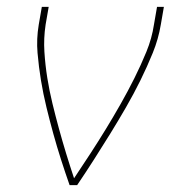

<svg xmlns="http://www.w3.org/2000/svg" viewBox="-20 -540 540 560"><path d="M183 0Q170 -37 158 -74.5Q146 -112 135.5 -150Q125 -188 115.5 -227Q106 -266 99.5 -305.5Q93 -345 89.5 -385.5Q86 -426 93 -468L102 -520H122L113 -468Q107 -428 109.5 -389Q112 -350 118 -312.5Q124 -275 133 -238Q142 -201 152 -164.5Q162 -128 173 -92Q184 -56 196 -20Q220 -56 243.5 -92Q267 -128 289 -164Q311 -200 332 -237Q353 -274 372 -312Q391 -350 407 -389Q423 -428 429 -468L438 -520H458L449 -468Q442 -426 425.5 -385.5Q409 -345 389.5 -305.5Q370 -266 347.5 -227Q325 -188 301.5 -150Q278 -112 254 -74.5Q230 -37 205 0Z"/></svg>

Font: Iosevka Curly Thin
Style: Italic
Weight: 100
Italic angle: -9°
Monospace: yes
Designer: Belleve Invis
Foundry: Belleve Invis
Version: Version 22.1.2; ttfautohint (v1.8.4)